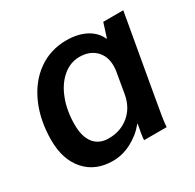

<svg xmlns="http://www.w3.org/2000/svg" viewBox="-120 -641 794 781"><g transform="rotate(-30 276.5 -250.0)"><path d="M24 -188Q24 -281 56.5 -354.5Q89 -428 147 -469Q205 -510 280 -510Q333 -510 371 -490Q409 -470 425 -434H427L448 -500H542L477 -131Q458 -27 457 0H351Q352 -21 362 -71H360Q330 -34 287.5 -12Q245 10 201 10Q119 10 71.5 -43.5Q24 -97 24 -188ZM376 -200 393 -299Q395 -308 395 -325Q395 -370 367 -397.5Q339 -425 292 -425Q249 -425 213.5 -395Q178 -365 158 -312.5Q138 -260 138 -195Q138 -139 162 -108.5Q186 -78 231 -78Q287 -78 326.5 -111Q366 -144 376 -200Z"/></g></svg>

Font: Sarabun SemiBold
Style: Italic
Weight: 600
Italic angle: -10°
Designer: Suppakit Chalermlarp | Katatrad Co.,Ltd.
Foundry: Cadson Demak Co.,Ltd.
Version: Version 1.000; ttfautohint (v1.6)